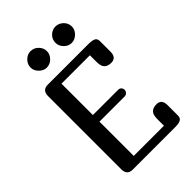

<svg xmlns="http://www.w3.org/2000/svg" viewBox="-266 -1027 1133 1133"><g transform="rotate(-45 300.5 -460.5)"><path d="M146 -852Q146 -880 167 -900.5Q188 -921 213 -921Q242 -921 262.5 -900.5Q283 -880 283 -852Q283 -826 262.5 -805Q242 -784 213 -784Q188 -784 167 -805Q146 -826 146 -852ZM353 -851Q353 -880 373.5 -900Q394 -920 421 -920Q448 -920 469 -900Q490 -880 490 -851Q490 -825 469 -804Q448 -783 421 -783Q394 -783 373.5 -804Q353 -825 353 -851ZM503 -535Q475 -535 460 -549.5Q445 -564 445 -600V-656H208V-394H418Q432 -394 439 -385.5Q446 -377 446 -366Q446 -356 437.5 -347.5Q429 -339 418 -339H208V-53H460V-109Q460 -145 475 -159.5Q490 -174 518 -174Q561 -174 561 -124V-37Q561 -15 545.5 -7.5Q530 0 501 0H146Q100 0 100 -50V-659Q100 -709 146 -709H486Q515 -709 530.5 -702Q546 -695 546 -672V-585Q546 -535 503 -535Z"/></g></svg>

Font: Marmelad
Style: Regular
Weight: 400
Designer: Manvel Shmavonyan
Foundry: Cyreal
Version: Version 1.110; ttfautohint (v1.8.4.7-5d5b)